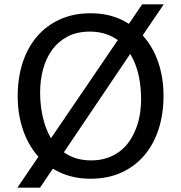

<svg xmlns="http://www.w3.org/2000/svg" viewBox="-20 -820 840 890"><path d="M400 8.5Q321 8.5 258.5 -20.5Q241 -28.5 225 -38L165.5 50H60.5L158.5 -94Q155 -97 152 -100.5Q108.5 -152 85.2 -222.2Q62 -292.5 62 -375Q62 -457.5 84.5 -527.8Q107 -598 150.2 -649.2Q193.5 -700.5 256.5 -729.5Q319.5 -758.5 400 -758.5Q478.5 -758.5 541 -729.5Q560 -720.5 577.5 -709.5L639 -800H739L641.5 -656Q644.5 -652.5 647.5 -649Q691.5 -598 714.8 -527.8Q738 -457.5 738 -375Q738 -292.5 715.5 -222.2Q693 -152 649.8 -100.8Q606.5 -49.5 543.5 -20.5Q480.5 8.5 400 8.5ZM474 -661Q440 -673.5 397 -673.5Q335.5 -673.5 291.8 -649.8Q248 -626 220 -586.5Q192 -547 179 -496.5Q166 -446 166 -392.5Q166 -352 171.8 -313Q177.5 -274 189.5 -238.5Q200 -206.5 216.5 -179.5L526 -634Q503 -651 474 -661ZM634 -359.5Q634 -399.5 628.5 -438.2Q623 -477 611 -511.5Q600 -543 583.5 -570L276 -114Q298.5 -98.5 325.5 -88.5Q360 -76.5 403 -76.5Q443.5 -76.5 476.5 -87.8Q509.5 -99 535.2 -118.5Q561 -138 579.5 -165Q598 -192 610.2 -223.2Q622.5 -254.5 628.2 -289.2Q634 -324 634 -359.5Z"/></svg>

Font: B612
Style: Regular
Weight: 400
Designer: Nicolas Chauveau, Thomas Paillot, Jonathan Favre-Lamarine, Jean-Luc Vinot
Foundry: AIRBUS
Version: Version 1.008